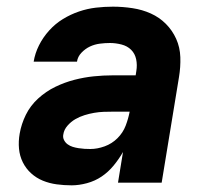

<svg xmlns="http://www.w3.org/2000/svg" viewBox="-20 -548 640 576"><path d="M195 8Q172 8 150 5Q128 2 108.5 -6Q89 -14 73.5 -28Q58 -42 48.5 -61Q39 -80 37 -102Q35 -124 39 -147Q44 -176 57.5 -203.5Q71 -231 94.5 -252.5Q118 -274 146 -287.5Q174 -301 203 -308.5Q232 -316 261 -319Q290 -322 319 -322H387L389 -335Q392 -353 388.5 -370Q385 -387 373.5 -398.5Q362 -410 344.5 -414.5Q327 -419 310 -419Q295 -419 279.5 -417Q264 -415 250 -408.5Q236 -402 224.5 -390Q213 -378 211 -363H81Q85 -388 97 -412Q109 -436 127.5 -456.5Q146 -477 169 -491Q192 -505 217 -513.5Q242 -522 267.5 -525Q293 -528 319 -528Q348 -528 377.5 -523.5Q407 -519 432.5 -507.5Q458 -496 477.5 -476.5Q497 -457 508.5 -431.5Q520 -406 521 -376.5Q522 -347 517 -317L465 0H334L349 -92Q337 -71 321 -51.5Q305 -32 285 -18.5Q265 -5 241 1.5Q217 8 195 8ZM251 -101Q272 -101 294 -109Q316 -117 332.5 -133.5Q349 -150 357 -171Q365 -192 369 -213H319Q305 -213 291 -212.5Q277 -212 262.5 -209.5Q248 -207 233.5 -202.5Q219 -198 206 -190.5Q193 -183 182.5 -171Q172 -159 170 -145Q168 -136 172 -128Q176 -120 183 -115Q190 -110 198 -107.5Q206 -105 215.5 -103.5Q225 -102 233.5 -101.5Q242 -101 251 -101Z"/></svg>

Font: Iosevka XBd Ex Obl
Style: Regular
Weight: 800
Width: 7
Italic angle: -9°
Monospace: yes
Designer: Belleve Invis
Foundry: Belleve Invis
Version: Version 32.5.0; ttfautohint (v1.8.4)